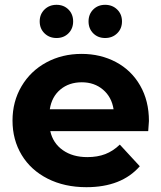

<svg xmlns="http://www.w3.org/2000/svg" viewBox="-20 -770 671 798"><path d="M596 -225H189Q200 -175 241 -146Q282 -117 343 -117Q385 -117 417.5 -129.5Q450 -142 478 -169L561 -79Q485 8 339 8Q248 8 178 -27.5Q108 -63 70 -126Q32 -189 32 -269Q32 -348 69.5 -411.5Q107 -475 172.5 -510.5Q238 -546 319 -546Q398 -546 462 -512Q526 -478 562.5 -414.5Q599 -351 599 -267Q599 -264 596 -225ZM187 -316H452Q444 -367 408 -397.5Q372 -428 320 -428Q267 -428 231 -398Q195 -368 187 -316ZM145 -681Q145 -711 165 -730.5Q185 -750 215 -750Q245 -750 264.5 -730.5Q284 -711 284 -681Q284 -651 264.5 -631.5Q245 -612 215 -612Q185 -612 165 -631.5Q145 -651 145 -681ZM348 -681Q348 -711 367.5 -730.5Q387 -750 417 -750Q447 -750 467 -730.5Q487 -711 487 -681Q487 -651 467 -631.5Q447 -612 417 -612Q387 -612 367.5 -631.5Q348 -651 348 -681Z"/></svg>

Font: mBank
Style: Bold
Weight: 700
Designer: Julieta Ulanovsky
Foundry: Julieta Ulanovsky
Version: Version 7.200